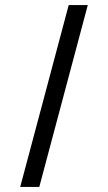

<svg xmlns="http://www.w3.org/2000/svg" viewBox="-20 -740 428 760"><path d="M327.5 -720H252L60 0H135.5Z"/></svg>

Font: Manrope
Style: Regular
Weight: 400
Designer: Mikhail Sharanda
Foundry: Mikhail Sharanda
Version: Version 4.505